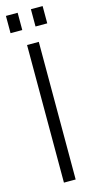

<svg xmlns="http://www.w3.org/2000/svg" viewBox="-135 -738 379 770"><g transform="rotate(-15 54.0 -353.0)"><path d="M81.2 -706H129.9V-634.3H81.2ZM-22.5 -706H26.2V-634.3H-22.5ZM77.9 0H29.2V-571.4H77.9Z"/></g></svg>

Font: Marapfhont
Style: Book
Weight: 400
Version: Version 0.15